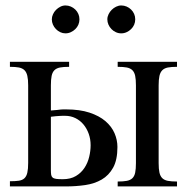

<svg xmlns="http://www.w3.org/2000/svg" viewBox="-20 -669 670 689"><path d="M401.4 -141.6Q401.4 -95.2 386 -67.4Q370.6 -39.6 345 -24.7Q319.3 -9.8 285.9 -4.9Q252.4 0 215.8 0H15.6V-18.6Q35.2 -18.6 47.9 -20.5Q60.5 -22.5 67.9 -29.5Q75.2 -36.6 78.1 -49.6Q81.1 -62.5 81.1 -84.5V-362.8Q81.1 -383.8 78.1 -396.7Q75.2 -409.7 67.9 -417Q60.5 -424.3 47.9 -426.8Q35.2 -429.2 15.6 -429.2V-447.3H228V-429.2Q208 -429.2 195.3 -426.8Q182.6 -424.3 175.3 -417Q168 -409.7 165.3 -396.7Q162.6 -383.8 162.6 -362.8V-272.5L185.1 -274.4Q192.9 -275.4 197.5 -275.9Q202.1 -276.4 206.1 -276.4H217.8Q266.1 -276.4 301 -264.9Q335.9 -253.4 358.2 -234.4Q380.4 -215.3 390.9 -191.2Q401.4 -167 401.4 -141.6ZM402.3 0V-17.6Q422.4 -17.6 435.1 -20Q447.8 -22.5 455.1 -29.5Q462.4 -36.6 465.1 -49.6Q467.8 -62.5 467.8 -83.5V-362.8Q467.8 -383.8 465.1 -396.7Q462.4 -409.7 455.1 -417Q447.8 -424.3 435.1 -426.8Q422.4 -429.2 402.3 -429.2V-447.3H615.2V-429.2Q595.2 -429.2 582.5 -426.8Q569.8 -424.3 562.5 -417Q555.2 -409.7 552.2 -396.7Q549.3 -383.8 549.3 -362.8V-83.5Q549.3 -62.5 552.2 -49.6Q555.2 -36.6 562.5 -29.5Q569.8 -22.5 582.5 -20Q595.2 -17.6 615.2 -17.6V0ZM305.2 -147.9Q305.2 -169.9 298.3 -189Q291.5 -208 279.5 -222.4Q267.6 -236.8 250.7 -245.1Q233.9 -253.4 213.9 -253.4H203.1Q198.2 -253.4 192.6 -252.9Q187 -252.4 179.9 -252Q172.9 -251.5 162.6 -250V-58.6Q162.6 -48.3 163.6 -42Q164.6 -35.6 168.7 -32Q172.9 -28.3 181.4 -27.1Q189.9 -25.9 205.1 -25.9Q233.4 -25.9 252.4 -37.4Q271.5 -48.8 283.2 -66.7Q294.9 -84.5 300 -106Q305.2 -127.4 305.2 -147.9ZM265.1 -599.6Q265.1 -589.4 261.2 -580.3Q257.3 -571.3 250.2 -564.5Q243.2 -557.6 234.1 -553.5Q225.1 -549.3 214.8 -549.3Q205.1 -549.3 196.3 -553.5Q187.5 -557.6 180.7 -564.7Q173.8 -571.8 169.9 -580.8Q166 -589.8 166 -599.6Q166 -608.9 170.2 -617.9Q174.3 -627 181.2 -633.8Q188 -640.6 196.8 -645Q205.6 -649.4 214.8 -649.4Q225.1 -649.4 234.1 -645.5Q243.2 -641.6 250.2 -634.8Q257.3 -627.9 261.2 -618.9Q265.1 -609.9 265.1 -599.6ZM465.3 -599.6Q465.3 -589.4 461.4 -580.3Q457.5 -571.3 450.4 -564.5Q443.4 -557.6 434.3 -553.5Q425.3 -549.3 415 -549.3Q404.8 -549.3 395.8 -553.5Q386.7 -557.6 379.9 -564.7Q373 -571.8 369.1 -580.8Q365.2 -589.8 365.2 -599.6Q365.2 -608.9 369.6 -617.9Q374 -627 380.9 -633.8Q387.7 -640.6 396.7 -645Q405.8 -649.4 415 -649.4Q425.3 -649.4 434.3 -645.5Q443.4 -641.6 450.4 -634.8Q457.5 -627.9 461.4 -618.9Q465.3 -609.9 465.3 -599.6Z"/></svg>

Font: Doulos SIL Cyr
Style: Regular
Weight: 400
Designer: Walt Agee, Victor Gaultney, Peter Martin, Debbi Hosken, Becca Hirsbrunner
Foundry: SIL International
Version: Version 5.000